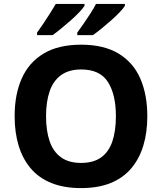

<svg xmlns="http://www.w3.org/2000/svg" viewBox="-20 -954 831 984"><path d="M735 -358Q735 -275 714.5 -207.5Q694 -140 652.5 -91Q611 -42 547 -16Q483 10 395 10Q308 10 243.5 -16Q179 -42 137.5 -91Q96 -140 75.5 -207.5Q55 -275 55 -359Q55 -470 91.5 -552Q128 -634 203.5 -679.5Q279 -725 396 -725Q512 -725 587.5 -679.5Q663 -634 699 -551.5Q735 -469 735 -358ZM216 -358Q216 -284 234.5 -230Q253 -176 293 -147.5Q333 -119 395 -119Q459 -119 498.5 -147.5Q538 -176 556 -230Q574 -284 574 -358Q574 -470 533 -534Q492 -598 396 -598Q333 -598 293 -569Q253 -540 234.5 -486.5Q216 -433 216 -358ZM620 -924Q612 -911 593 -891Q574 -871 549 -849Q524 -827 499.5 -807Q475 -787 456 -774H376V-787Q390 -806 408 -832Q426 -858 443.5 -885Q461 -912 472 -934H620ZM413 -924Q405 -911 386 -891Q367 -871 342 -849Q317 -827 292.5 -807Q268 -787 250 -774H170V-787Q184 -806 201.5 -832Q219 -858 236 -885Q253 -912 266 -934H413Z"/></svg>

Font: Noto Sans Lao UI
Style: Regular
Weight: 400
Designer: Monotype Design Team
Foundry: Monotype Imaging Inc.
Version: Version 2.000